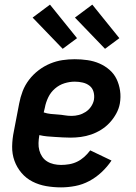

<svg xmlns="http://www.w3.org/2000/svg" viewBox="-20 -798 590 830"><path d="M244 12Q211 12 179.5 6.5Q148 1 120.5 -13Q93 -27 73 -50.5Q53 -74 42.5 -103Q32 -132 32.5 -165Q33 -198 40 -231L63 -351Q68 -378 78 -404Q88 -430 105.5 -453Q123 -476 146.5 -494Q170 -512 196.5 -523Q223 -534 249.5 -538Q276 -542 303 -542Q331 -542 358.5 -538Q386 -534 410 -523.5Q434 -513 453.5 -496Q473 -479 484 -456Q495 -433 499 -406Q503 -379 498 -350Q494 -328 482.5 -307Q471 -286 454.5 -268Q438 -250 417 -237Q396 -224 374 -216.5Q352 -209 329.5 -206Q307 -203 285 -203Q268 -203 251.5 -204Q235 -205 217.5 -206Q200 -207 183.5 -208.5Q167 -210 150 -214V-213Q147 -196 146.5 -179.5Q146 -163 150 -148Q154 -133 162.5 -120.5Q171 -108 184 -100Q197 -92 212.5 -88.5Q228 -85 244 -85Q261 -85 279 -88Q297 -91 313.5 -99Q330 -107 344 -119.5Q358 -132 370 -148L462 -104Q444 -77 419.5 -54Q395 -31 366 -15.5Q337 0 305.5 6Q274 12 244 12ZM290 -297Q305 -297 320.5 -301Q336 -305 350 -314Q364 -323 373.5 -337Q383 -351 386 -366Q389 -384 384.5 -400.5Q380 -417 367.5 -427Q355 -437 338 -441Q321 -445 303 -445Q281 -445 258.5 -438Q236 -431 217.5 -415Q199 -399 188.5 -377Q178 -355 174 -333L169 -312Q184 -307 199 -305.5Q214 -304 229.5 -303Q245 -302 259.5 -299.5Q274 -297 290 -297ZM434 -587 304 -722 379 -778 496 -633ZM251 -587 121 -722 196 -778 313 -633Z"/></svg>

Font: Lode Term
Style: Bold Italic
Weight: 700
Italic angle: -11°
Monospace: yes
Designer: Belleve Invis
Foundry: Belleve Invis
Version: Version 29.2.0